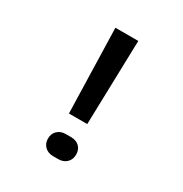

<svg xmlns="http://www.w3.org/2000/svg" viewBox="-171 -858 942 991"><g transform="rotate(30 300.0 -362.5)"><path d="M245.5 -226.7 231.8 -730H368.2L354.5 -226.7ZM285 5Q254.3 5 235.3 -13.5Q216.2 -31.9 216.2 -60.9Q216.2 -90.4 235.3 -108.5Q254.3 -126.7 285 -126.7H315Q346.9 -126.7 365.4 -108.7Q383.8 -90.8 383.8 -61.3Q383.8 -31.8 364.7 -13.4Q345.7 5 314.4 5Z"/></g></svg>

Font: Atlassian Mono
Style: Regular
Weight: 400
Monospace: yes
Designer: Philipp Nurullin, Konstantin Bulenkov
Foundry: Modifications by Atlassian Pty Ltd, manufactured by JetBrains
Version: Version 2.304